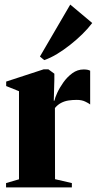

<svg xmlns="http://www.w3.org/2000/svg" viewBox="-20 -819 434 839"><path d="M6.5 0V-19L63 -35.5V-420.5L7 -443V-462.5L170.5 -516H191.5L217.5 -497V-471L215 -378.5L218 -379.5Q220 -391 230 -413Q240 -435 256.8 -458.8Q273.5 -482.5 296 -499Q318.5 -515.5 345.5 -515.5Q356 -515.5 362.8 -514Q369.5 -512.5 374 -510V-362.5Q367.5 -368 352.2 -375.2Q337 -382.5 315.5 -382.5Q296 -382.5 278.8 -379.8Q261.5 -377 246.8 -369.2Q232 -361.5 220 -347L220.5 -36L294 -19V0ZM173 -556.5 154.5 -572 287 -799 383 -718.5Q364.5 -694 339.5 -669.5Q314.5 -645 286.2 -622.8Q258 -600.5 229.5 -583.2Q201 -566 174 -556.5Z"/></svg>

Font: Merriweather 144pt ExtraBold
Style: Regular
Weight: 800
Version: Version 2.100